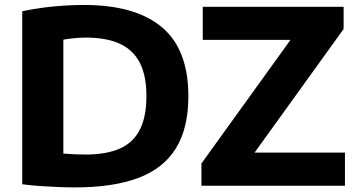

<svg xmlns="http://www.w3.org/2000/svg" viewBox="-20 -768 1482 794"><path d="M290.5 7Q258 7 221.5 5.5Q185 4 147 1.5Q109 -1 72 -6V-721.5Q108.5 -729.5 151.8 -735.5Q195 -741.5 239.8 -744.5Q284.5 -747.5 326.5 -747.5Q540 -747.5 649.5 -655.5Q759 -563.5 759 -370Q759 -237.5 707.2 -154.2Q655.5 -71 551.5 -32Q447.5 7 290.5 7ZM334.5 -129Q419.5 -129 475.2 -153.5Q531 -178 558.2 -231.5Q585.5 -285 585.5 -371Q585.5 -456 557.8 -509.2Q530 -562.5 474.5 -587.5Q419 -612.5 335.5 -612.5Q314 -612.5 289 -610.2Q264 -608 242 -604V-133Q263.5 -131 286 -130Q308.5 -129 334.5 -129ZM813 0V-92L1205 -636L1206.5 -603H818.5V-740H1401V-648L1009 -104L1007.5 -137H1406.5V0Z"/></svg>

Font: Encode Sans SemiExpanded
Style: Bold
Weight: 700
Width: 6
Designer: Multiple Designers
Foundry: Impallari Type
Version: Version 3.002